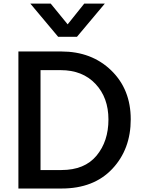

<svg xmlns="http://www.w3.org/2000/svg" viewBox="-20 -1038 806 1085"><path d="M84 27.3V-747.1H326.2Q498 -747.1 608.4 -640.1Q718.8 -533.2 718.8 -363.8Q718.8 -194.3 614.3 -83.5Q509.8 27.3 328.1 27.3ZM151.4 -1017.6H266.6L362.3 -900.4L456.1 -1017.6H572.3L415 -830.1H308.6ZM209 -77.1H327.1Q458 -77.1 525.4 -158.2Q592.8 -239.3 592.8 -362.8Q592.8 -486.3 519.5 -564Q446.3 -641.6 323.2 -641.6H209Z"/></svg>

Font: GenEi M Gothic v2 Medium
Style: Regular
Weight: 500
Version: Version 2.0